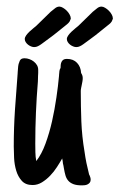

<svg xmlns="http://www.w3.org/2000/svg" viewBox="-20 -558 360 579"><path d="M229.5 -322.3Q229.5 -317.4 228.5 -312Q227.5 -306.6 226.6 -302.2Q225.6 -296.9 224.6 -292.2Q223.6 -287.6 223.6 -283.2Q223.6 -237.8 225.3 -192.1Q227.1 -146.5 234.9 -100.6Q237.3 -83 240.7 -66.4Q244.1 -49.8 248.5 -32.7L249.5 -29.8V-30.8Q251 -27.3 252.2 -23.7Q253.4 -20 253.4 -16.1Q253.4 -10.7 250.7 -7.3Q248 -3.9 244.1 -2Q240.2 0 235.6 0.5Q231 1 227.1 1Q210.9 1 201.4 -2.7Q191.9 -6.3 186 -12.9Q180.2 -19.5 177.5 -28.8Q174.8 -38.1 172.9 -49.3L171.4 -58.1Q169.4 -64.9 168.9 -72.8Q168.5 -76.7 168.2 -76.4Q168 -76.2 167.5 -80.1Q160.6 -67.9 151.6 -54Q142.6 -40 131.1 -28.1Q119.6 -16.1 106.4 -8.1Q93.3 0 78.1 0Q57.1 0 45.7 -12.7Q34.2 -25.4 28.8 -43.7Q23.4 -62 22.5 -81.8Q21.5 -101.6 21.5 -116.2Q21.5 -171.9 25.1 -226.6Q28.8 -281.2 33.2 -336.4Q33.2 -337.9 33.4 -340.3Q33.7 -342.8 33.7 -344.2Q34.2 -351.1 34.7 -356.9Q35.2 -362.8 37.1 -368.2V-367.7Q39.1 -375.5 42.7 -378.9Q46.4 -382.3 54.2 -382.3Q61.5 -382.3 68.8 -379.6Q76.2 -377 82 -372.3Q87.9 -367.7 91.6 -361.3Q95.2 -355 95.2 -347.2Q95.2 -343.3 95.2 -337.9Q95.2 -332.5 94.7 -328.6Q94.7 -325.2 94.5 -320.1Q94.2 -314.9 94.2 -311.5Q90.3 -264.6 88.4 -218.5Q86.4 -172.4 86.4 -125Q86.4 -111.8 86.7 -98.6Q86.9 -85.4 89.4 -72.3Q105.5 -92.8 117.2 -124.8Q128.9 -156.7 137 -192.6Q145 -228.5 150.1 -263.9Q155.3 -299.3 157.7 -326.7Q157.7 -328.1 158 -330.1Q158.2 -332 158.2 -333.5Q158.7 -338.9 159.2 -343.8Q159.7 -348.6 162.6 -353Q162.6 -357.4 163.1 -362.3Q163.6 -367.2 165.5 -371.3Q167.5 -375.5 171.1 -377.9Q174.8 -380.4 181.6 -380.4Q201.2 -380.4 212.4 -368.4Q223.6 -356.4 224.6 -337.9Q227.1 -334 228.3 -330.3Q229.5 -326.7 229.5 -322.3ZM54.7 -440.4Q54.7 -445.3 58.8 -451.2Q63 -457 68.6 -462.4Q74.2 -467.8 80.1 -472.4Q85.9 -477.1 89.8 -480.5L132.8 -522.5Q138.7 -526.9 145.3 -532.5Q151.9 -538.1 159.2 -538.1Q164.1 -538.1 170.2 -534.4Q176.3 -530.8 181.4 -525.6Q186.5 -520.5 189.9 -514.2Q193.4 -507.8 193.4 -502.9Q193.4 -502 193.4 -501Q193.4 -500 192.4 -499Q190.9 -493.2 186.5 -488.8Q182.1 -484.4 176.8 -480.5Q161.6 -468.3 154.3 -462.4Q147 -456.5 141.1 -451.9Q135.3 -447.3 127.4 -441.7Q119.6 -436 104.5 -424.8Q99.1 -420.9 94 -418.5Q88.9 -416 83 -416Q78.6 -416 73.7 -418Q68.8 -419.9 64.5 -423.3Q60.1 -426.8 57.4 -431.2Q54.7 -435.5 54.7 -440.4ZM181.6 -440.4Q181.6 -445.3 185.8 -451.2Q189.9 -457 195.6 -462.4Q201.2 -467.8 207 -472.4Q212.9 -477.1 216.8 -480.5L259.8 -522.5Q265.6 -526.9 272.2 -532.5Q278.8 -538.1 286.1 -538.1Q291 -538.1 297.1 -534.4Q303.2 -530.8 308.3 -525.6Q313.5 -520.5 316.9 -514.2Q320.3 -507.8 320.3 -502.9Q320.3 -502 320.3 -501Q320.3 -500 319.3 -499Q317.9 -493.2 313.5 -488.8Q309.1 -484.4 303.7 -480.5Q288.6 -468.3 281.2 -462.4Q273.9 -456.5 268.1 -451.9Q262.2 -447.3 254.4 -441.7Q246.6 -436 231.4 -424.8Q226.1 -420.9 220.9 -418.5Q215.8 -416 210 -416Q205.6 -416 200.7 -418Q195.8 -419.9 191.4 -423.3Q187 -426.8 184.3 -431.2Q181.6 -435.5 181.6 -440.4Z"/></svg>

Font: Just Another Hand
Style: Regular
Weight: 400
Designer: Astigmatic (AOETI)
Foundry: Astigmatic (AOETI)
Version: Version 1.001